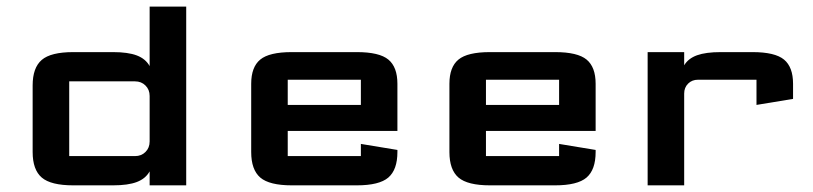

<svg xmlns="http://www.w3.org/2000/svg" viewBox="-20 -557 2442 577"><path d="M429.7 -131.8V-268.6Q429.7 -287.6 417.2 -300Q404.8 -312.5 385.7 -312.5H188V-87.9H385.7Q404.8 -87.9 417.2 -100.3Q429.7 -112.8 429.7 -131.8ZM429.7 0V-42Q417.5 -20 391.1 -10Q364.7 0 319.8 0H200.2Q132.8 0 105.5 -23.4Q78.1 -46.9 78.1 -100.1V-300.3Q78.1 -353.5 105.5 -377Q132.8 -400.4 200.2 -400.4H319.8Q364.7 -400.4 391.1 -390.4Q417.5 -380.4 429.7 -358.4V-537.1H539.6V0Z M1174.3 -106.4V-100.1Q1174.3 -46.9 1147 -23.4Q1119.6 0 1052.2 0H856.9Q789.6 0 762.2 -23.4Q734.9 -46.9 734.9 -100.1V-305.2Q734.9 -355.5 762 -377.9Q789.1 -400.4 856.9 -400.4H1052.2Q1120.1 -400.4 1147.2 -377.9Q1174.3 -355.5 1174.3 -305.2V-163.6H844.7V-87.9H1064.5V-124.5ZM1064.5 -241.7V-317.4H844.7V-241.7Z M1770 -106.4V-100.1Q1770 -46.9 1742.7 -23.4Q1715.3 0 1647.9 0H1452.6Q1385.3 0 1357.9 -23.4Q1330.6 -46.9 1330.6 -100.1V-305.2Q1330.6 -355.5 1357.7 -377.9Q1384.8 -400.4 1452.6 -400.4H1647.9Q1715.8 -400.4 1742.9 -377.9Q1770 -355.5 1770 -305.2V-163.6H1440.4V-87.9H1660.2V-124.5ZM1660.2 -241.7V-317.4H1440.4V-241.7Z M2036.1 0H1926.3V-400.4H2036.1V-360.8Q2048.3 -381.3 2074.7 -390.9Q2101.1 -400.4 2146 -400.4H2241.2Q2309.1 -400.4 2336.2 -377.9Q2363.3 -355.5 2363.3 -305.2V-259.8L2253.4 -241.7V-317.4H2077.6Q2059.6 -317.4 2047.9 -305.7Q2036.1 -293.9 2036.1 -275.9Z"/></svg>

Font: Squarish Sans CT
Style: Regular
Weight: 400
Version: Version 0.9